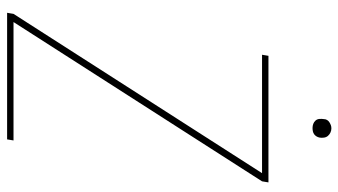

<svg xmlns="http://www.w3.org/2000/svg" viewBox="-226 -726 952 540"><g transform="rotate(90 250.0 -456.0)"><path d="M16 0 19 -18 467 -717H134L137 -735H493L490 -717L42 -18H375L372 0ZM340 -859Q334 -859 328.5 -861Q323 -863 319 -867.5Q315 -872 314.5 -878.5Q314 -885 315 -891Q315 -896 317.5 -900Q320 -904 324 -906.5Q328 -909 332 -910.5Q336 -912 341 -912Q347 -912 352.5 -909.5Q358 -907 362 -902.5Q366 -898 367 -891.5Q368 -885 367 -879Q366 -874 363.5 -870Q361 -866 357.5 -863.5Q354 -861 349.5 -860Q345 -859 340 -859Z"/></g></svg>

Font: Iosevka Thin Oblique
Style: Regular
Weight: 100
Italic angle: -9°
Monospace: yes
Designer: Belleve Invis
Foundry: Belleve Invis
Version: Version 32.5.0; ttfautohint (v1.8.4)